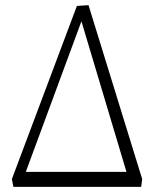

<svg xmlns="http://www.w3.org/2000/svg" viewBox="-20 -724 589 744"><path d="M32 0 26 -30 278 -701 323 -704 531 -30 527 0ZM80 -58H470L296 -640H295Z"/></svg>

Font: Literata 18pt ExtraLight
Style: Italic
Weight: 250
Italic angle: -2°
Designer: Latin by Veronika Burian and Jose Scaglione. Greek by Irene Vlachou. Cyrillic by Vera Evstafieva
Foundry: TypeTogether
Version: Version 3.103;gftools[0.9.29]